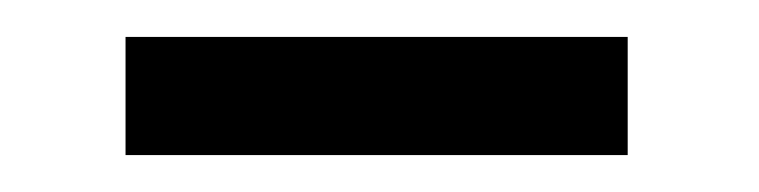

<svg xmlns="http://www.w3.org/2000/svg" viewBox="-20 -723 411 104"><path d="M48 -703H320V-639H48Z"/></svg>

Font: Encode Sans Compressed
Style: Medium
Weight: 500
Designer: Pablo Impallari, Andres Torresi
Foundry: Pablo Impallari, Andres Torresi
Version: Version 1.000; ttfautohint (v1.00) -l 8 -r 50 -G 200 -x 14 -